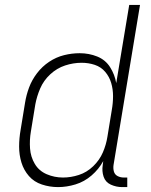

<svg xmlns="http://www.w3.org/2000/svg" viewBox="-20 -755 616 783"><path d="M217 8Q252 8 288 -3Q324 -14 353.5 -39.5Q383 -65 401 -98L399 -82Q395 -57 402.5 -34.5Q410 -12 432 -2Q454 8 478 8H499V-31H485Q471 -31 459.5 -37Q448 -43 444.5 -55.5Q441 -68 443 -82L551 -735H507L454 -416Q448 -451 429 -481Q410 -511 376.5 -524.5Q343 -538 305 -538Q273 -538 241 -530Q209 -522 180.5 -503Q152 -484 131 -456.5Q110 -429 98.5 -398Q87 -367 82 -335L64 -225Q58 -191 58 -157Q58 -123 67.5 -92Q77 -61 98 -37Q119 -13 151 -2.5Q183 8 217 8ZM237 -31Q202 -31 170.5 -44.5Q139 -58 122 -86.5Q105 -115 102.5 -149.5Q100 -184 106 -219L124 -329Q130 -362 144 -394.5Q158 -427 185 -452Q212 -477 245.5 -488Q279 -499 313 -499Q341 -499 366.5 -490.5Q392 -482 409 -462Q426 -442 433.5 -416.5Q441 -391 441 -363Q441 -335 436 -307L418 -197Q413 -165 399.5 -133.5Q386 -102 360 -77Q334 -52 301.5 -41.5Q269 -31 237 -31Z"/></svg>

Font: Iosevka Sparkle Extralight
Style: Italic
Weight: 200
Italic angle: -9°
Designer: Belleve Invis
Foundry: Belleve Invis
Version: Version 4.5.0; ttfautohint (v1.8.3)